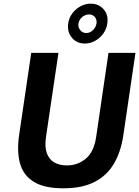

<svg xmlns="http://www.w3.org/2000/svg" viewBox="-20 -1009 753 1039"><path d="M322.8 10Q219.4 10 162.7 -25.2Q106 -60.3 88.2 -125.4Q70.4 -190.4 83.8 -280.2L149 -723H296.3L229.1 -269.4Q221.1 -215.4 233 -181.1Q245 -146.8 273.2 -130.3Q301.5 -113.9 341.5 -113.9Q401 -113.9 444.9 -150.9Q488.8 -187.9 500.6 -269.4L567.1 -723H713L647.2 -275.6Q634.2 -187.8 596.8 -123.8Q559.5 -59.7 492.4 -24.9Q425.3 10 322.8 10ZM438.8 -773.4Q394.4 -773.4 368.4 -805.5Q342.4 -837.7 349.4 -884.1Q353.6 -913.2 371.6 -937Q389.6 -960.9 415.8 -975Q442 -989.1 471 -989.1Q515.3 -989.1 541.5 -957.9Q567.8 -926.8 560.7 -882.1Q556.5 -851.5 538.6 -827Q520.7 -802.4 494.4 -787.9Q468.1 -773.4 438.8 -773.4ZM446.6 -830.3Q466.9 -830.3 482.9 -845.9Q498.9 -861.5 502.1 -881.4Q505.1 -902.8 493.4 -916.8Q481.7 -930.9 461.2 -930.9Q441.6 -930.9 424.8 -916.8Q408 -902.8 404.7 -881.4Q401.5 -861.5 414.1 -845.9Q426.6 -830.3 446.6 -830.3Z"/></svg>

Font: Public Sans Thin
Style: Italic
Weight: 100
Italic angle: -8°
Designer: The Public Sans project authors (U.S. Web Design System). Libre Franklin designed by Pablo Impallari and Rodrigo Fuenzal
Version: Version 2.000